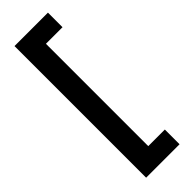

<svg xmlns="http://www.w3.org/2000/svg" viewBox="-322 -827 1015 1015"><g transform="rotate(-45 186.0 -319.0)"><path d="M68 173V-811H318V-702H194V63H318V173Z"/></g></svg>

Font: DM Sans 20pt
Style: Bold
Weight: 700
Version: Version 4.004;gftools[0.9.30]